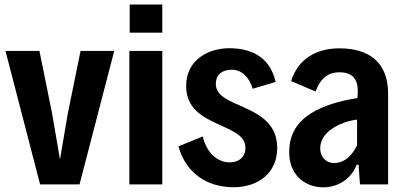

<svg xmlns="http://www.w3.org/2000/svg" viewBox="-20 -804 1763 837"><path d="M154.8 0H326.7L478 -582H331.1L275.9 -310.5L241.7 -110.4H241.2L207 -310.1L151.9 -582H3.9Z M545.4 -661.6H687.5V-784.2H545.4ZM543.9 0H687.5V-582H543.9Z M998.5 12.2C1104 12.2 1188.5 -48.8 1188.5 -158.7C1188.5 -259.8 1119.1 -302.2 1042.5 -336.4C980 -364.3 920.9 -385.3 920.9 -437.5C920.9 -483.4 953.6 -500 991.2 -500C1032.2 -500 1066.4 -468.8 1081.5 -417L1181.6 -446.8C1154.8 -564.9 1063 -593.8 979.5 -593.8C891.1 -593.8 791.5 -545.4 791.5 -429.2C791.5 -331.5 862.3 -294.4 929.7 -263.2C992.2 -233.9 1049.8 -214.4 1049.8 -159.7C1049.8 -116.7 1018.6 -96.2 981.4 -96.2C930.2 -96.2 881.8 -134.8 863.8 -209L757.8 -166C791.5 -47.4 883.8 12.2 998.5 12.2Z M1460 -593.3C1358.9 -593.3 1279.8 -547.9 1249 -450.7L1356 -404.8C1373 -453.6 1403.3 -488.8 1459 -488.8C1518.6 -488.8 1544.4 -457.5 1539.1 -390.6L1538.1 -376.5C1461.4 -364.7 1389.2 -343.3 1337.4 -311C1276.4 -272.5 1240.7 -220.7 1240.7 -139.6C1240.7 -49.3 1300.3 12.7 1391.6 12.7C1438.5 12.7 1507.3 -12.7 1534.7 -85.9H1543L1549.3 0H1671.9V-396.5C1671.9 -534.7 1585.4 -593.3 1460 -593.3ZM1442.9 -93.8C1407.7 -89.8 1376 -114.7 1376 -157.2C1376 -192.9 1396 -221.2 1427.7 -242.7C1456.5 -263.2 1495.6 -277.3 1536.6 -282.7V-170.4C1517.1 -131.3 1487.3 -96.2 1442.9 -93.8Z"/></svg>

Font: Decalotype SemiBold
Style: Regular
Weight: 600
Designer: Alfredo Marco Pradil
Foundry: Alfredo Marco Pradil
Version: Version 1.0